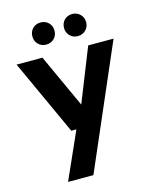

<svg xmlns="http://www.w3.org/2000/svg" viewBox="-133 -783 874 1090"><g transform="rotate(-15 304.5 -237.5)"><path d="M129 220 252 -56H222L19 -499H171L315 -185L440 -499H589L278 220ZM212 -565Q184 -565 165.5 -583.5Q147 -602 147 -630Q147 -658 165.5 -676.5Q184 -695 212 -695Q240 -695 258.5 -676.5Q277 -658 277 -630Q277 -602 258.5 -583.5Q240 -565 212 -565ZM398 -565Q370 -565 351.5 -583.5Q333 -602 333 -630Q333 -658 351.5 -676.5Q370 -695 398 -695Q425 -695 444 -676.5Q463 -658 463 -630Q463 -602 444 -583.5Q425 -565 398 -565Z"/></g></svg>

Font: DM Sans 20pt ExtraBold
Style: Regular
Weight: 800
Version: Version 4.004;gftools[0.9.30]